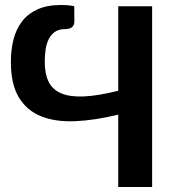

<svg xmlns="http://www.w3.org/2000/svg" viewBox="-20 -748 709 768"><path d="M588.5 0H453V-289.5Q359 -266.5 280 -263.2Q201 -260 144 -283Q87 -306 55.2 -358.8Q23.5 -411.5 23.5 -500.5Q23.5 -548.5 34 -590Q44.5 -631.5 68 -662.2Q91.5 -693 130 -710.5Q168.5 -728 224 -728Q240 -728 252.8 -726.8Q265.5 -725.5 277 -723L277.5 -663.5Q277.5 -653 274 -646.8Q270.5 -640.5 265.2 -637.2Q260 -634 253.2 -632.8Q246.5 -631.5 240 -631.5Q215 -631.5 199.2 -620.2Q183.5 -609 174.5 -590.5Q165.5 -572 162.2 -548.8Q159 -525.5 159 -501Q159 -453 174.2 -421.5Q189.5 -390 224 -375Q258.5 -360 314.8 -362.2Q371 -364.5 453 -385V-723H588.5Z"/></svg>

Font: Lato
Style: Bold
Weight: 700
Designer: Lukasz Dziedzic
Foundry: tyPoland Lukasz Dziedzic
Version: Version 2.007; 2014-02-27